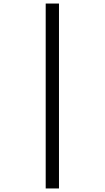

<svg xmlns="http://www.w3.org/2000/svg" viewBox="-20 -886 591 1084"><path d="M238 178H313V-866H238Z"/></svg>

Font: Noto Sans Malayalam UI ExtraCondensed
Style: Regular
Weight: 400
Width: 2
Designer: Jelle Bosma - Monotype Design Team
Foundry: Monotype Imaging Inc.
Version: Version 2.104